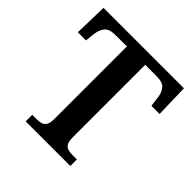

<svg xmlns="http://www.w3.org/2000/svg" viewBox="-187 -863 1013 1013"><g transform="rotate(45 319.0 -357.0)"><path d="M152 0V-49H187Q205 -49 219 -53.5Q233 -58 241.5 -72Q250 -86 250 -115V-657H164Q120 -657 102.5 -636Q85 -615 81 -582L75 -527H14L19 -714H619L624 -527H563L556 -582Q552 -615 535 -636Q518 -657 473 -657H387V-116Q387 -87 395 -72.5Q403 -58 418 -53.5Q433 -49 450 -49H485V0Z"/></g></svg>

Font: Noto Serif Armenian SemiBold
Style: Regular
Weight: 600
Version: Version 2.007